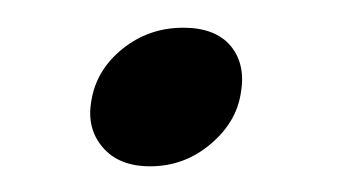

<svg xmlns="http://www.w3.org/2000/svg" viewBox="-20 -304 266 142"><path d="M91 -181Q68 -181 56 -195Q44 -209 47.5 -229Q51 -252 70.5 -267.8Q90 -283.5 115.5 -283.5Q139.5 -283.5 150.8 -269.8Q162 -256 158 -234.5Q154.5 -213 135.2 -197Q116 -181 91 -181Z"/></svg>

Font: Fraunces 72pt S100 Light
Style: Italic
Weight: 300
Italic angle: -16°
Version: Version 1.000; ttfautohint (v1.8.3)